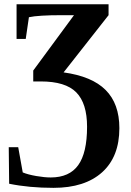

<svg xmlns="http://www.w3.org/2000/svg" viewBox="-20 -675 622 911"><path d="M233.9 216.3Q118.2 216.3 23.4 196.8L21.5 23.4H66.4L87.9 143.1Q112.3 153.3 151.9 160.2Q191.4 167 220.7 167Q309.1 167 351.1 108.6Q393.1 50.3 393.1 -73.7Q393.1 -184.6 342 -236.6Q291 -288.6 173.3 -288.6H137.7V-340.3L331.1 -603H273.4Q162.1 -603 117.2 -593.3L102.1 -490.2H58.6V-654.8H495.1V-603L281.7 -331.5Q416.5 -313 481.4 -247.8Q546.4 -182.6 546.4 -66.9Q546.4 68.8 464.4 142.6Q382.3 216.3 233.9 216.3Z"/></svg>

Font: Liberation Serif
Style: Bold
Weight: 700
Designer: Steve Matteson
Foundry: Ascender Corporation
Version: Version 2.1.5